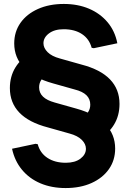

<svg xmlns="http://www.w3.org/2000/svg" viewBox="-20 -736 665 972"><path d="M480 -32 393 -139Q413 -150 425 -167Q437 -184 437 -206Q437 -235 417.5 -254Q398 -273 358 -283L248 -314Q151 -341 101.5 -392.5Q52 -444 52 -516Q52 -575 83.5 -620Q115 -665 172 -690.5Q229 -716 303 -716Q374 -716 430.5 -692Q487 -668 524.5 -623.5Q562 -579 574 -517L455 -492L444 -494Q432 -539 395 -563.5Q358 -588 302 -588Q256 -588 228 -567Q200 -546 200 -517Q200 -493 221 -472Q242 -451 283 -440L393 -409Q489 -384 537 -334Q585 -284 585 -210Q585 -151 557.5 -105.5Q530 -60 480 -32ZM312 216Q241 216 184.5 192Q128 168 91 123Q54 78 41 17L160 -8L171 -6Q183 39 220.5 63.5Q258 88 313 88Q360 88 387.5 67Q415 46 415 17Q415 -7 394 -28Q373 -49 332 -60L222 -91Q126 -116 78 -166Q30 -216 30 -290Q30 -349 58 -394.5Q86 -440 135 -468L222 -361Q202 -350 190 -333Q178 -316 178 -294Q178 -266 197.5 -247Q217 -228 257 -217L367 -186Q464 -159 513.5 -107.5Q563 -56 563 16Q563 75 531.5 120Q500 165 443.5 190.5Q387 216 312 216Z"/></svg>

Font: Fustat ExtraBold
Style: Regular
Weight: 800
Designer: Mohamed Gaber, Khaled Hosny, Laura Garcia Mut
Foundry: Kief Type Foundry, Alif Type Foundry, Hard Type Foundry
Version: Version 1.007